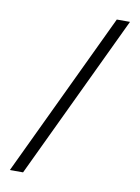

<svg xmlns="http://www.w3.org/2000/svg" viewBox="-88 -725 656 902"><g transform="rotate(10 240.5 -274.0)"><path d="M23 117.5 395 -666H458L86 117.5Z"/></g></svg>

Font: Anek Gujarati SemiExpanded Light
Style: Regular
Weight: 300
Width: 6
Designer: Mrunmayee Ghaisas (Gujarati), Yesha Goshar (Latin)
Foundry: Ek Type
Version: Version 1.003